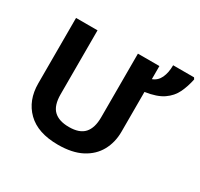

<svg xmlns="http://www.w3.org/2000/svg" viewBox="-160 -959 1215 1169"><g transform="rotate(30 447.5 -375.0)"><path d="M671 -714V-622Q707 -635 724 -671.5Q741 -708 741 -760H888L895 -749Q884 -695 862.5 -650Q841 -605 796.5 -574.5Q752 -544 671 -532V-252Q671 -178 638.5 -118.5Q606 -59 540.5 -24.5Q475 10 375 10Q233 10 159 -62.5Q85 -135 85 -254V-714H236V-265Q236 -186 272 -151.5Q308 -117 379 -117Q453 -117 486.5 -154.5Q520 -192 520 -266V-714Z"/></g></svg>

Font: Noto Sans IKEA
Style: Bold
Weight: 600
Designer: Monotype Design Team
Foundry: Monotype Imaging Inc.
Version: Version 2.001